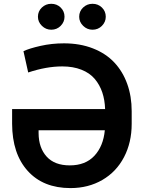

<svg xmlns="http://www.w3.org/2000/svg" viewBox="-20 -961 742 991"><path d="M244.6 -807.6Q216.8 -807.6 196.3 -827.6Q175.8 -847.7 175.8 -874.5Q175.8 -902.8 196 -922.1Q216.3 -941.4 244.6 -941.4Q273.4 -941.4 293.2 -922.1Q313 -902.8 313 -874.5Q313 -847.7 293.2 -827.6Q273.4 -807.6 244.6 -807.6ZM457.5 -807.6Q429.7 -807.6 409.2 -827.6Q388.7 -847.7 388.7 -874.5Q388.7 -902.8 408.9 -922.1Q429.2 -941.4 457.5 -941.4Q486.3 -941.4 506.1 -922.1Q525.9 -902.8 525.9 -874.5Q525.9 -847.7 506.1 -827.6Q486.3 -807.6 457.5 -807.6ZM310.1 -737.3Q393.1 -737.3 459.7 -711.2Q526.4 -685.1 570.1 -638.4Q613.8 -591.8 636.7 -527.8Q659.7 -463.9 659.7 -387.2V-321.8Q659.7 -225.6 620.1 -149.9Q580.6 -74.2 508.3 -32.2Q436 9.8 343.8 9.8Q203.1 9.8 123 -78.9Q43 -167.5 42.5 -322.3V-397.9H522.5Q521 -445.3 507.8 -484.4Q494.6 -523.4 468.8 -554Q442.9 -584.5 400.1 -601.3Q357.4 -618.2 301.3 -618.2Q219.2 -618.2 125.5 -586.9L101.1 -696.8Q130.4 -710.9 188.7 -724.1Q247.1 -737.3 310.1 -737.3ZM521 -288.6H179.2V-273.4Q179.7 -198.2 220.7 -152.8Q261.7 -107.4 340.3 -107.4Q420.9 -107.4 467 -156.7Q513.2 -206.1 521 -288.6Z"/></svg>

Font: Interop SemBd
Style: Regular
Weight: 600
Designer: Rasmus Andersson, Google, Jang Haemin
Foundry: jhaemin
Version: Version 1.007